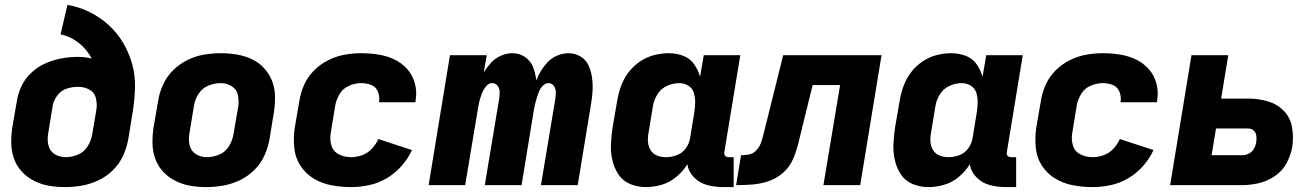

<svg xmlns="http://www.w3.org/2000/svg" viewBox="-20 -755 5368 783"><path d="M245 8Q279 8 313.5 2Q348 -4 381 -19.5Q414 -35 440.5 -61Q467 -87 482 -120Q497 -153 503 -187L521 -297Q529 -347 530.5 -397Q532 -447 519 -493.5Q506 -540 482 -580.5Q458 -621 423.5 -652.5Q389 -684 346 -705.5Q303 -727 255 -735L227 -615Q269 -606 302 -579.5Q335 -553 354 -516Q340 -520 325.5 -521.5Q311 -523 296 -523Q264 -523 231.5 -517Q199 -511 167.5 -497.5Q136 -484 110 -460.5Q84 -437 69 -406.5Q54 -376 49 -344L30 -234Q25 -200 26 -167.5Q27 -135 38 -105.5Q49 -76 70.5 -53.5Q92 -31 120 -17Q148 -3 180 2.5Q212 8 245 8ZM248 -114Q222 -114 202 -127Q182 -140 177 -164.5Q172 -189 177 -214L195 -324Q199 -346 214 -366Q229 -386 252 -393.5Q275 -401 298 -401Q323 -401 344 -390Q365 -379 371 -355Q377 -331 373 -307L356 -207Q352 -182 337.5 -158.5Q323 -135 298 -124.5Q273 -114 248 -114Z M821 8Q855 8 889.5 2Q924 -4 957 -19.5Q990 -35 1016.5 -61Q1043 -87 1058 -120Q1073 -153 1079 -187L1097 -297Q1102 -330 1101.5 -363Q1101 -396 1089.5 -425Q1078 -454 1057 -477Q1036 -500 1007.5 -513.5Q979 -527 947 -532.5Q915 -538 882 -538Q848 -538 813.5 -532.5Q779 -527 746 -511Q713 -495 686.5 -469Q660 -443 645 -410Q630 -377 625 -344L606 -234Q601 -200 602 -167.5Q603 -135 614 -105.5Q625 -76 646.5 -53.5Q668 -31 696 -17Q724 -3 756 2.5Q788 8 821 8ZM824 -114Q798 -114 778 -127Q758 -140 753 -164.5Q748 -189 753 -214L771 -324Q775 -349 789.5 -372Q804 -395 829 -405.5Q854 -416 880 -416Q905 -416 925.5 -403Q946 -390 950.5 -366Q955 -342 951 -317L932 -207Q928 -182 913.5 -158.5Q899 -135 874 -124.5Q849 -114 824 -114Z M1412 8Q1448 8 1485.5 0Q1523 -8 1557 -28Q1591 -48 1617.5 -78Q1644 -108 1660 -143L1523 -188Q1513 -166 1496 -148Q1479 -130 1456.5 -122Q1434 -114 1412 -114Q1385 -114 1362 -125.5Q1339 -137 1331.5 -162Q1324 -187 1329 -214L1347 -324Q1351 -348 1365 -371.5Q1379 -395 1404 -405.5Q1429 -416 1453 -416Q1475 -416 1494 -408.5Q1513 -401 1521 -381.5Q1529 -362 1526 -341L1525 -338H1674Q1675 -342 1675 -345Q1681 -381 1672 -414.5Q1663 -448 1641 -473Q1619 -498 1588.5 -512.5Q1558 -527 1523.5 -532.5Q1489 -538 1453 -538Q1420 -538 1386 -532Q1352 -526 1319.5 -510Q1287 -494 1261 -468Q1235 -442 1220.5 -409.5Q1206 -377 1201 -344L1182 -234Q1176 -193 1180 -152.5Q1184 -112 1205 -79.5Q1226 -47 1259 -27Q1292 -7 1331.5 0.5Q1371 8 1412 8Z M1728 0H1877L1928 -305Q1930 -318 1932.5 -330.5Q1935 -343 1939 -356Q1943 -369 1948.5 -381.5Q1954 -394 1964 -405Q1974 -416 1987 -416Q2001 -416 2009 -405.5Q2017 -395 2017.5 -381.5Q2018 -368 2016 -354L1957 0H2107L2157 -305Q2159 -318 2162 -330.5Q2165 -343 2169 -356Q2173 -369 2178 -381.5Q2183 -394 2193.5 -405Q2204 -416 2217 -416Q2230 -416 2238 -405.5Q2246 -395 2246.5 -381.5Q2247 -368 2245 -354L2186 0H2336L2390 -329Q2395 -357 2396.5 -384Q2398 -411 2394.5 -437.5Q2391 -464 2380.5 -487.5Q2370 -511 2347.5 -524.5Q2325 -538 2298 -538Q2277 -538 2255 -529.5Q2233 -521 2216.5 -504.5Q2200 -488 2187.5 -468Q2175 -448 2167 -427Q2164 -455 2154 -481Q2144 -507 2121 -522.5Q2098 -538 2069 -538Q2046 -538 2023 -528Q2000 -518 1983 -499.5Q1966 -481 1953 -460L1965 -530H1815Z M2614 8Q2646 8 2678.5 -1.5Q2711 -11 2738 -33.5Q2765 -56 2783 -85Q2788 -54 2811 -31Q2834 -8 2865.5 0Q2897 8 2931 8H2972V-114H2951Q2946 -114 2941 -116.5Q2936 -119 2934.5 -124Q2933 -129 2934 -135L2999 -530H2850L2835 -442Q2827 -470 2810.5 -493.5Q2794 -517 2766 -527.5Q2738 -538 2707 -538Q2677 -538 2646.5 -530Q2616 -522 2589 -503.5Q2562 -485 2542.5 -459Q2523 -433 2512.5 -403.5Q2502 -374 2497 -344L2478 -234Q2473 -200 2471.5 -166.5Q2470 -133 2477.5 -101Q2485 -69 2502.5 -43Q2520 -17 2550 -4.5Q2580 8 2614 8ZM2696 -114Q2677 -114 2660 -120.5Q2643 -127 2633.5 -142.5Q2624 -158 2622.5 -176.5Q2621 -195 2625 -214L2643 -324Q2647 -348 2661.5 -371Q2676 -394 2700.5 -405Q2725 -416 2750 -416Q2770 -416 2786.5 -406Q2803 -396 2809 -378Q2815 -360 2815 -340Q2815 -320 2812 -300L2794 -190Q2790 -168 2776 -149Q2762 -130 2740 -122Q2718 -114 2696 -114Z M2982 0Q3015 0 3048 -2.5Q3081 -5 3114 -16Q3147 -27 3174 -51Q3201 -75 3214.5 -107Q3228 -139 3236 -172L3294 -408H3406L3338 0H3488L3575 -530H3174L3092 -201Q3088 -185 3082 -169.5Q3076 -154 3063.5 -141Q3051 -128 3034.5 -125Q3018 -122 3002 -122Z M3766 8Q3798 8 3830.5 -1.5Q3863 -11 3890 -33.5Q3917 -56 3935 -85Q3940 -54 3963 -31Q3986 -8 4017.5 0Q4049 8 4083 8H4124V-114H4103Q4098 -114 4093 -116.5Q4088 -119 4086.5 -124Q4085 -129 4086 -135L4151 -530H4002L3987 -442Q3979 -470 3962.5 -493.5Q3946 -517 3918 -527.5Q3890 -538 3859 -538Q3829 -538 3798.5 -530Q3768 -522 3741 -503.5Q3714 -485 3694.5 -459Q3675 -433 3664.5 -403.5Q3654 -374 3649 -344L3630 -234Q3625 -200 3623.5 -166.5Q3622 -133 3629.5 -101Q3637 -69 3654.5 -43Q3672 -17 3702 -4.5Q3732 8 3766 8ZM3848 -114Q3829 -114 3812 -120.5Q3795 -127 3785.5 -142.5Q3776 -158 3774.5 -176.5Q3773 -195 3777 -214L3795 -324Q3799 -348 3813.5 -371Q3828 -394 3852.5 -405Q3877 -416 3902 -416Q3922 -416 3938.5 -406Q3955 -396 3961 -378Q3967 -360 3967 -340Q3967 -320 3964 -300L3946 -190Q3942 -168 3928 -149Q3914 -130 3892 -122Q3870 -114 3848 -114Z M4436 8Q4472 8 4509.5 0Q4547 -8 4581 -28Q4615 -48 4641.5 -78Q4668 -108 4684 -143L4547 -188Q4537 -166 4520 -148Q4503 -130 4480.5 -122Q4458 -114 4436 -114Q4409 -114 4386 -125.5Q4363 -137 4355.5 -162Q4348 -187 4353 -214L4371 -324Q4375 -348 4389 -371.5Q4403 -395 4428 -405.5Q4453 -416 4477 -416Q4499 -416 4518 -408.5Q4537 -401 4545 -381.5Q4553 -362 4550 -341L4549 -338H4698Q4699 -342 4699 -345Q4705 -381 4696 -414.5Q4687 -448 4665 -473Q4643 -498 4612.5 -512.5Q4582 -527 4547.5 -532.5Q4513 -538 4477 -538Q4444 -538 4410 -532Q4376 -526 4343.5 -510Q4311 -494 4285 -468Q4259 -442 4244.5 -409.5Q4230 -377 4225 -344L4206 -234Q4200 -193 4204 -152.5Q4208 -112 4229 -79.5Q4250 -47 4283 -27Q4316 -7 4355.5 0.5Q4395 8 4436 8Z M4752 0H5045Q5079 0 5113.5 -8Q5148 -16 5179 -37Q5210 -58 5227 -90Q5244 -122 5250 -156Q5256 -197 5249 -236.5Q5242 -276 5215 -303.5Q5188 -331 5149.5 -342Q5111 -353 5071 -353H4960L4989 -530H4839ZM4921 -122 4939 -231H5070Q5084 -231 5093 -222.5Q5102 -214 5103.5 -201Q5105 -188 5103 -175Q5101 -161 5093.5 -148Q5086 -135 5072.5 -128.5Q5059 -122 5045 -122Z"/></svg>

Font: Iosevka Sparkle Heavy
Style: Italic
Weight: 900
Italic angle: -9°
Designer: Belleve Invis
Foundry: Belleve Invis
Version: Version 4.5.0; ttfautohint (v1.8.3)